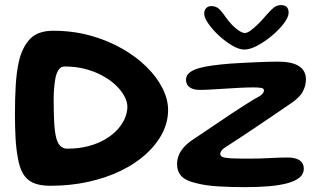

<svg xmlns="http://www.w3.org/2000/svg" viewBox="-20 -734 1282 771"><path d="M182 12Q139 12 112.5 -0.2Q86 -12.5 71.8 -37.8Q57.5 -63 51.5 -101.5Q45 -134.5 42.5 -178.8Q40 -223 40 -277Q40 -338.5 43.2 -392.2Q46.5 -446 56 -488Q69.5 -545 100.8 -577.8Q132 -610.5 194 -610.5Q272.5 -610.5 342.2 -591.2Q412 -572 469.5 -539.2Q527 -506.5 568.5 -465.5Q610 -424.5 632.5 -379.8Q655 -335 655 -292.5Q655 -244 631.8 -198.8Q608.5 -153.5 566 -115Q523.5 -76.5 464.8 -48Q406 -19.5 334.2 -3.8Q262.5 12 182 12ZM250 -137Q297 -137 335.2 -147.2Q373.5 -157.5 402.8 -174.8Q432 -192 451.8 -213.8Q471.5 -235.5 481.5 -259.2Q491.5 -283 491.5 -305Q491.5 -325 479.8 -347.2Q468 -369.5 446 -390.8Q424 -412 393 -429.2Q362 -446.5 323.2 -456.8Q284.5 -467 239.5 -467Q225.5 -467 217 -456Q208.5 -445 203.5 -425Q200 -407.5 197.8 -385Q195.5 -362.5 195.5 -337.5Q195.5 -283 197.5 -244.2Q199.5 -205.5 205.5 -181.5Q216.5 -137 250 -137ZM963.5 17.5Q908 17.5 856.8 14.5Q805.5 11.5 768 1.5Q727.5 -7.5 709.2 -26Q691 -44.5 691 -75.5Q691 -90.5 696.5 -107Q702 -123.5 717 -141.2Q732 -159 760 -177Q777.5 -188.5 801.5 -204.8Q825.5 -221 852.8 -239.5Q880 -258 907.2 -276Q934.5 -294 958.2 -309.2Q982 -324.5 998.5 -334.5Q1026 -348.5 1033 -356.2Q1040 -364 1040 -371Q1040 -379 1028.5 -381Q1017 -383 998.5 -383Q973.5 -383 943.8 -381.5Q914 -380 884 -378Q854 -376 827 -374.5Q800 -373 780.5 -373Q765 -373 753 -377.5Q741 -382 734 -391Q727 -400 727 -414Q727 -430.5 740.5 -441.8Q754 -453 778 -460Q802 -467 834.2 -471.2Q866.5 -475.5 904 -478.5Q922.5 -480 948 -481.2Q973.5 -482.5 1001 -483.8Q1028.5 -485 1053.5 -485.8Q1078.5 -486.5 1096 -486.5Q1152.5 -486.5 1180.5 -468.5Q1208.5 -450.5 1208.5 -415Q1208.5 -389.5 1195.2 -365Q1182 -340.5 1142.5 -315Q1113.5 -295 1078 -271Q1042.5 -247 1007 -223Q971.5 -199 941.8 -179.5Q912 -160 894 -148.5Q877 -138.5 870.8 -130.8Q864.5 -123 864.5 -115.5Q864.5 -107.5 874.2 -103.5Q884 -99.5 908.2 -98.2Q932.5 -97 976.5 -97Q1024 -97 1062 -99.2Q1100 -101.5 1135 -101.5Q1167.5 -101.5 1183.8 -89.8Q1200 -78 1200 -56.5Q1200 -35.5 1183 -21.2Q1166 -7 1135 1.5Q1104 10 1060.5 13.8Q1017 17.5 963.5 17.5ZM961 -535Q940 -535 912.5 -551Q885 -567 859.2 -591Q833.5 -615 816.8 -639Q800 -663 800 -679Q800 -693.5 808 -701.5Q816 -709.5 828.5 -709.5Q847.5 -709.5 860 -697.8Q872.5 -686 888 -663Q898 -648.5 911.8 -634.2Q925.5 -620 939.5 -610.8Q953.5 -601.5 963.5 -601.5Q973 -601.5 987.5 -612.2Q1002 -623 1018 -639Q1034 -655 1047 -670.5Q1065.5 -692 1078.5 -702.8Q1091.5 -713.5 1108.5 -713.5Q1139 -713.5 1139 -683Q1139 -665.5 1120.2 -640.5Q1101.5 -615.5 1073 -591.5Q1044.5 -567.5 1014.2 -551.2Q984 -535 961 -535Z"/></svg>

Font: Gluten Medium
Style: Regular
Weight: 500
Designer: Tyler Finck
Foundry: Etcetera Type Company
Version: Version 1.300